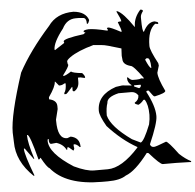

<svg xmlns="http://www.w3.org/2000/svg" viewBox="-79 -1461 1565 1542"><g transform="rotate(-5 703.5 -690.5)"><path d="M570.3 -1380.9Q668 -1372.1 690.4 -1303.7Q681.6 -1274.4 672.9 -1274.4H669.9Q669.9 -1324.2 642.6 -1324.2L608.4 -1327.1H584Q511.7 -1327.1 474.6 -1253.9Q392.6 -1149.4 392.6 -1090.8L396.5 -1086.9L474.6 -1137.7V-1140.6L471.7 -1150.4Q471.7 -1172.9 635.7 -1194.3L652.3 -1207L638.7 -1210.9V-1217.8Q638.7 -1227.5 679.7 -1230.5Q727.5 -1230.5 823.2 -1207H833V-1213.9L826.2 -1223.6L833 -1230.5H836.9Q855.5 -1230.5 935.5 -1187.5H942.4V-1190.4Q942.4 -1204.1 918.9 -1263.7V-1267.6L935.5 -1270.5H946.3V-1274.4Q946.3 -1288.1 915 -1350.6V-1354.5H921.9Q968.8 -1335 1048.8 -1217.8H1051.8V-1220.7Q1051.8 -1289.1 1106.4 -1350.6Q1127 -1350.6 1127 -1337.9Q1106.4 -1310.5 1106.4 -1291V-1277.3Q1106.4 -1170.9 1120.1 -1170.9Q1158.2 -1247.1 1212.9 -1247.1Q1240.2 -1240.2 1240.2 -1234.4V-1223.6L1215.8 -1227.5Q1154.3 -1181.6 1154.3 -1053.7Q1154.3 -1019.5 1212.9 -910.2L1215.8 -890.6L1199.2 -834Q1199.2 -788.1 1250 -683.6Q1250 -666 1165 -647.5H1158.2Q1151.4 -647.5 1117.2 -697.3H1103.5L1096.7 -690.4Q1161.1 -569.3 1161.1 -490.2V-487.3Q1161.1 -430.7 1089.8 -266.6Q1095.7 -243.2 1120.1 -243.2Q1135.7 -243.2 1219.7 -276.4Q1236.3 -276.4 1315.4 -169.9Q1363.3 -125 1407.2 -103.5V-96.7H1400.4V-93.8L1397.5 -96.7L1288.1 -99.6H1178.7Q1158.2 -99.6 1072.3 -197.3L1058.6 -200.2Q953.1 -61.5 874 -33.2Q826.2 0 727.5 0H679.7Q389.6 0 269.5 -146.5Q250 -154.3 205.1 -236.3L194.3 -223.6H187.5Q135.7 -426.8 116.2 -426.8H112.3V-423.8Q112.3 -364.3 153.3 -236.3V-230.5H150.4L85 -320.3H78.1V-316.4Q78.1 -272.5 143.6 -99.6V-96.7H136.7Q2.9 -224.6 2.9 -379.9L0 -457Q0 -595.7 109.4 -930.7Q200.2 -1099.6 365.2 -1284.2Q433.6 -1380.9 570.3 -1380.9ZM485.4 -987.3Q487.3 -960.9 492.2 -960.9Q492.2 -944.3 444.3 -880.9V-874H447.3Q461.9 -874 508.8 -904.3Q523.4 -891.6 597.7 -883.8Q618.2 -861.3 618.2 -847.7L615.2 -843.8H611.3L581.1 -850.6H560.5V-817.4Q560.5 -767.6 522.5 -744.1H515.6L508.8 -750V-780.3H505.9Q460 -727.5 454.1 -727.5H440.4V-737.3Q458 -759.8 458 -813.5H447.3Q429.7 -800.8 410.2 -800.8H403.3L376 -834H372.1Q372.1 -795.9 314.5 -713.9V-697.3Q376 -684.6 376 -636.7V-613.3L355.5 -530.3V-520.5Q355.5 -374 430.7 -374H433.6L460.9 -383.8Q533.2 -370.1 533.2 -293.9H526.4Q502.9 -320.3 481.4 -320.3L478.5 -316.4V-306.6L481.4 -287.1Q477.5 -270.5 471.7 -270.5L437.5 -299.8H426.8L423.8 -280.3H419.9Q396.5 -327.1 341.8 -343.8L303.7 -339.8H296.9Q283.2 -344.7 283.2 -370.1V-379.9H276.4L273.4 -367.2Q273.4 -265.6 464.8 -143.6Q563.5 -96.7 625 -96.7H734.4Q848.6 -96.7 987.3 -250V-253.9Q865.2 -322.3 754.9 -443.4Q704.1 -531.2 704.1 -570.3Q704.1 -698.2 857.4 -750L905.3 -756.8H915L983.4 -750V-753.9Q953.1 -776.4 953.1 -807.6V-817.4H960Q981.4 -793.9 997.1 -793.9H1028.3Q1052.7 -793.9 1065.4 -800.8L1085.9 -796.9V-803.7Q1011.7 -907.2 990.2 -907.2Q928.7 -923.8 928.7 -966.8L925.8 -994.1L928.7 -1053.7Q799.8 -1093.8 778.3 -1093.8L707 -1100.6Q579.1 -1065.4 515.6 -1020.5Q485.4 -999 485.4 -987.3ZM1110.4 -947.3Q1138.7 -880.9 1151.4 -877H1154.3V-883.8Q1152.3 -957 1130.9 -957H1120.1ZM1003.9 -750V-740.2L1042 -723.6Q1058.6 -728.5 1058.6 -747.1L1055.7 -750ZM764.6 -527.3Q788.1 -435.5 949.2 -320.3L1017.6 -287.1Q1044.9 -296.9 1096.7 -426.8Q1106.4 -469.7 1106.4 -503.9Q1106.4 -585.9 1079.1 -627H1069.3Q1045.9 -598.6 1024.4 -590.8Q997.1 -599.6 997.1 -607.4V-610.4Q1031.2 -629.9 1031.2 -664.1V-667Q1010.7 -697.3 976.6 -697.3H874Q778.3 -674.8 778.3 -627Q764.6 -588.9 764.6 -527.3Z"/></g></svg>

Font: EG Dragon Caps 
Style: Regular
Weight: 400
Designer: Bill Roach / W.K. Roach
Version: Version 1.00 April 18, 2012, initial release